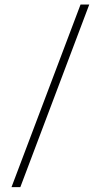

<svg xmlns="http://www.w3.org/2000/svg" viewBox="-20 -688 434 826"><path d="M29.5 117 326.5 -668.5H364L67.5 117Z"/></svg>

Font: Anek Bangla
Style: Extra-light
Weight: 200
Designer: Sulekha Rajkumar (Bangla), Yesha Goshar (Latin)
Foundry: Ek Type
Version: Version 1.002;March 21, 2022;FontCreator 13.0.0.2683 64-bit